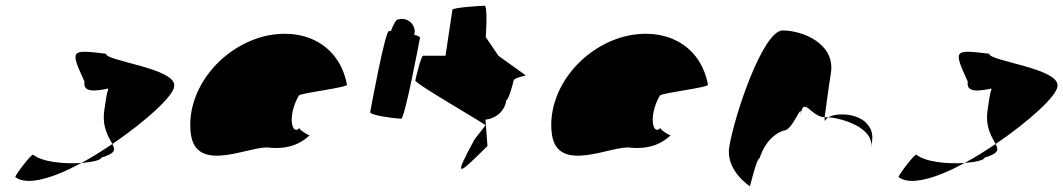

<svg xmlns="http://www.w3.org/2000/svg" viewBox="-20 -662 3699 668"><path d="M33 -46C75 -14 167 -43 263 -95C204 -91 127 -98 95 -124C87 -124 35 -56 33 -46ZM274 -378C268 -340 309 -344 357 -354C350 -333 347 -306 343 -279C334 -218 359 -184 371 -161C486 -239 585 -329 586 -362C596 -424 345 -450 349 -475C225 -490 223 -490 274 -378ZM263 -95C302 -98 332 -105 333 -114C381 -128 382 -140 371 -161C335 -137 299 -114 263 -95Z M644 -196C663 -52 857 -160 919 -148C968 -144 1015 -152 1057 -191C1049 -193 1019 -212 1022 -217C996 -188 978 -257 1020 -330C1034 -340 1195 -358 1187 -368C1161 -506 1038 -570 896 -535C739 -493 625 -341 644 -196ZM1022 -217C1022 -217 1022 -218 1022 -218C1022 -218 1022 -217 1022 -217ZM1058 -192 1057 -191C1059 -191 1059 -191 1058 -190Z M1268 -272C1266 -260 1363 -249 1376 -249C1388 -249 1439 -518 1441 -530C1442 -534 1434 -538 1421 -541C1423 -548 1424 -556 1421 -564C1415 -588 1388 -602 1364 -594C1358 -594 1349 -578 1340 -554H1333C1320 -554 1270 -284 1268 -272Z M1425 -382C1423 -371 1677 -226 1669 -226L1631 -177C1553 -34 1575 -54 1676 -154L1669 -246C1685 -246 1734 -261 1742 -314C1749 -314 1765 -371 1767 -382C1769 -392 1816 -400 1809 -400L1714 -468L1670 -533C1671 -540 1677 -642 1666 -642C1655 -642 1555 -636 1554 -628L1530 -468H1452C1445 -468 1427 -392 1425 -382Z M1900 -196C1919 -52 2113 -160 2175 -148C2224 -144 2271 -152 2313 -191C2305 -193 2275 -212 2278 -217C2252 -188 2234 -257 2276 -330C2290 -340 2451 -358 2443 -368C2417 -506 2294 -570 2152 -535C1995 -493 1881 -341 1900 -196ZM2278 -217C2278 -217 2278 -218 2278 -218C2278 -218 2278 -217 2278 -217ZM2314 -192 2313 -191C2315 -191 2315 -191 2314 -190Z M2517 -149C2505 -68 2589 -14 2589 -14C2588 -6 2612 -112 2623 -112C2642 -171 2679 -200 2708 -208C2738 -208 2773 -314 2765 -261C2776 -331 2800 -256 2849 -254C2853 -281 2861 -346 2871 -409C2886 -510 2773 -556 2703 -556C2633 -556 2532 -250 2517 -149ZM2849 -254C2849 -246 2849 -242 2850 -241C2849 -237 2850 -246 2862 -254ZM2862 -254C2916 -250 3021 -215 3011 -149L3014 -170C3023 -228 2973 -264 2909 -264C2885 -264 2871 -259 2862 -254Z M3106 -46C3148 -14 3240 -43 3336 -95C3277 -91 3200 -98 3168 -124C3160 -124 3108 -56 3106 -46ZM3347 -378C3341 -340 3382 -344 3430 -354C3423 -333 3420 -306 3416 -279C3407 -218 3432 -184 3444 -161C3559 -239 3658 -329 3659 -362C3669 -424 3418 -450 3422 -475C3298 -490 3296 -490 3347 -378ZM3336 -95C3375 -98 3405 -105 3406 -114C3454 -128 3455 -140 3444 -161C3408 -137 3372 -114 3336 -95Z"/></svg>

Font: Ampere
Style: SCIta
Weight: 400
Version: Version 1